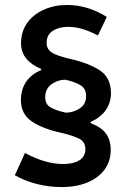

<svg xmlns="http://www.w3.org/2000/svg" viewBox="-20 -740 522 784"><path d="M350.1 -242.2C399.4 -263.2 433.1 -304.2 433.1 -359.4C433.1 -401.4 418 -432.6 387.2 -453.1C356.4 -473.1 314 -489.3 260.3 -501C199.7 -516.1 170.4 -528.3 170.4 -564.9C170.4 -586.9 178.7 -603.5 195.8 -614.3C212.9 -625 233.4 -630.4 258.3 -630.4C299.8 -630.4 339.4 -616.2 379.9 -595.2L416 -670.9C366.7 -701.7 313.5 -719.7 253.4 -719.7C219.2 -719.7 188 -713.4 159.7 -700.7C102.5 -675.3 65.9 -627.9 65.9 -564C65.9 -512.7 96.7 -480.5 147.9 -458.5V-453.6C98.6 -433.6 65.4 -392.6 65.4 -331.5C65.4 -293.5 80.1 -264.2 109.9 -244.1C139.6 -224.1 180.7 -208 233.9 -196.8C263.2 -189.9 286.1 -182.1 303.2 -173.8C320.3 -165 328.6 -150.9 328.6 -130.9C328.6 -89.4 291.5 -70.3 237.3 -70.3C185.1 -70.3 133.3 -87.9 82 -115.2L40.5 -24.4C95.2 6.3 160.6 23.9 233.4 23.9C346.2 23.9 432.1 -31.7 432.1 -127C432.1 -187 402.3 -217.3 350.1 -237.3ZM249.5 -279.8C224.1 -285.2 203.6 -292 188 -300.8C172.4 -309.1 164.6 -323.2 164.6 -343.3C164.6 -365.2 172.9 -382.8 189.5 -395.5C206.1 -407.7 225.1 -414.1 246.1 -414.6C270 -409.7 290.5 -402.3 307.1 -393.1C323.2 -383.8 331.5 -368.7 331.5 -347.7C331.5 -326.7 323.7 -310.1 307.6 -298.8C291.5 -287.1 272.5 -280.8 249.5 -279.8Z"/></svg>

Font: Estedad SemiBold
Style: Regular
Weight: 600
Designer: Amin Abedi
Version: Version 7.3